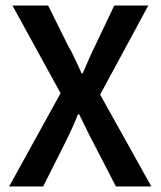

<svg xmlns="http://www.w3.org/2000/svg" viewBox="-20 -674 581 694"><path d="M13 0 199 -337 25 -654H154L226 -509Q239 -487 250 -463Q261 -439 275 -409H279Q292 -439 302.5 -463Q313 -487 324 -509L393 -654H516L342 -332L527 0H399L319 -155Q306 -179 293.5 -205Q281 -231 266 -261H262Q250 -231 238 -205Q226 -179 214 -155L136 0Z"/></svg>

Font: Mada SemiBold
Style: Regular
Weight: 600
Designer: Khaled Hosny
Version: Version 1.5